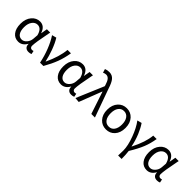

<svg xmlns="http://www.w3.org/2000/svg" viewBox="209 -2087 3578 3578"><g transform="rotate(45 1998.0 -298.0)"><path d="M254.9 12.7Q162.1 12.7 107.4 -56.6Q49.8 -127.9 49.8 -255.9Q49.8 -386.7 120.1 -467.8Q186.5 -543.9 282.2 -543.9Q336.9 -543.9 377.9 -512.7Q424.8 -475.6 446.3 -404.3H449.2L471.7 -530.3H559.6Q557.6 -518.6 551.8 -494.1Q493.2 -205.1 493.2 -116.2Q493.2 -89.8 508.8 -75.2Q522.5 -61.5 545.9 -61.5Q563.5 -61.5 582 -68.4L595.7 -1Q564.5 12.7 527.3 12.7Q477.5 12.7 451.2 -13.7Q421.9 -41 422.9 -94.7H418.9Q358.4 12.7 254.9 12.7ZM272.5 -61.5Q325.2 -61.5 368.7 -110.4Q412.1 -159.2 418 -226.6L425.8 -327.1Q389.6 -468.8 292 -468.8Q230.5 -468.8 188.5 -415Q142.6 -356.4 142.6 -256.8Q142.6 -164.1 176.8 -112.8Q210.9 -61.5 272.5 -61.5Z M821.3 0Q792 -146.5 738.3 -282.2Q684.6 -419.9 617.2 -520.5L706.1 -543.9Q758.8 -461.9 808.6 -328.1Q853.5 -205.1 877.9 -90.8H882.8Q998 -335.9 1015.6 -530.3H1105.5Q1084 -393.6 1037.1 -265.6Q990.2 -141.6 909.2 0Z M1380.9 12.7Q1288.1 12.7 1233.4 -56.6Q1175.8 -127.9 1175.8 -255.9Q1175.8 -386.7 1246.1 -467.8Q1312.5 -543.9 1408.2 -543.9Q1462.9 -543.9 1503.9 -512.7Q1550.8 -475.6 1572.3 -404.3H1575.2L1597.7 -530.3H1685.5Q1683.6 -518.6 1677.7 -494.1Q1619.1 -205.1 1619.1 -116.2Q1619.1 -89.8 1634.8 -75.2Q1648.4 -61.5 1671.9 -61.5Q1689.5 -61.5 1708 -68.4L1721.7 -1Q1690.4 12.7 1653.3 12.7Q1603.5 12.7 1577.1 -13.7Q1547.9 -41 1548.8 -94.7H1544.9Q1484.4 12.7 1380.9 12.7ZM1398.4 -61.5Q1451.2 -61.5 1494.6 -110.4Q1538.1 -159.2 1543.9 -226.6L1551.8 -327.1Q1515.6 -468.8 1418 -468.8Q1356.4 -468.8 1314.5 -415Q1268.6 -356.4 1268.6 -256.8Q1268.6 -164.1 1302.7 -112.8Q1336.9 -61.5 1398.4 -61.5Z M1848.6 8.8 1753.9 0 1984.4 -543 1978.5 -564.5Q1955.1 -641.6 1926.8 -676.8Q1895.5 -714.8 1851.6 -714.8Q1818.4 -714.8 1783.2 -697.3L1760.7 -771.5Q1804.7 -790 1861.3 -790Q1937.5 -790 1985.4 -732.4Q2028.3 -680.7 2066.4 -560.5L2267.6 0H2172.9L2026.4 -440.4H2022.5Z M2396.5 -59.6Q2325.2 -136.7 2325.2 -265.1Q2325.2 -393.6 2396.5 -470.7Q2463.9 -543.9 2567.4 -543.9Q2670.9 -543.9 2738.3 -470.7Q2808.6 -393.6 2808.6 -264.6Q2808.6 -135.7 2738.3 -59.6Q2670.9 12.7 2567.4 12.7Q2463.9 12.7 2396.5 -59.6ZM2677.7 -413.1Q2637.7 -469.7 2567.4 -469.7Q2497.1 -469.7 2457 -413.1Q2418 -358.4 2418 -264.6Q2418 -170.9 2457.5 -116.2Q2497.1 -61.5 2567.4 -61.5Q2637.7 -61.5 2677.2 -116.2Q2716.8 -170.9 2716.8 -264.6Q2716.8 -358.4 2677.7 -413.1Z M3073.2 194.3Q3077.1 146.5 3077.1 63.5Q3077.1 -65.4 3010.7 -242.2Q2948.2 -411.1 2865.2 -520.5L2954.1 -543.9Q3005.9 -470.7 3055.7 -351.6Q3107.4 -224.6 3129.9 -104.5H3134.8Q3259.8 -349.6 3274.4 -530.3H3364.3Q3342.8 -394.5 3296.9 -280.3Q3250 -163.1 3153.3 -4.9Q3165 80.1 3165 194.3Z M3640.6 12.7Q3547.9 12.7 3493.2 -56.6Q3435.5 -127.9 3435.5 -255.9Q3435.5 -386.7 3505.9 -467.8Q3572.3 -543.9 3668 -543.9Q3722.7 -543.9 3763.7 -512.7Q3810.5 -475.6 3832 -404.3H3835L3857.4 -530.3H3945.3Q3943.4 -518.6 3937.5 -494.1Q3878.9 -205.1 3878.9 -116.2Q3878.9 -89.8 3894.5 -75.2Q3908.2 -61.5 3931.6 -61.5Q3949.2 -61.5 3967.8 -68.4L3981.4 -1Q3950.2 12.7 3913.1 12.7Q3863.3 12.7 3836.9 -13.7Q3807.6 -41 3808.6 -94.7H3804.7Q3744.1 12.7 3640.6 12.7ZM3658.2 -61.5Q3710.9 -61.5 3754.4 -110.4Q3797.9 -159.2 3803.7 -226.6L3811.5 -327.1Q3775.4 -468.8 3677.7 -468.8Q3616.2 -468.8 3574.2 -415Q3528.3 -356.4 3528.3 -256.8Q3528.3 -164.1 3562.5 -112.8Q3596.7 -61.5 3658.2 -61.5Z"/></g></svg>

Font: Bpmf GenYo Gothic R
Style: R
Weight: 400
Foundry: But Ko
Version: Version 1.320